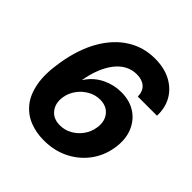

<svg xmlns="http://www.w3.org/2000/svg" viewBox="-196 -891 1053 1053"><g transform="rotate(45 330.0 -364.5)"><path d="M298.7 9.9Q241.1 9.9 191.1 -9.6Q141 -29.1 105.8 -71.9Q70.7 -114.7 57.7 -184.5Q44.7 -254.3 61.8 -355.5Q82 -476.9 131.6 -562.9Q181.1 -648.8 253.4 -694.1Q325.6 -739.3 414.1 -739.3Q486.9 -739.3 539.2 -711.3Q591.6 -683.2 618.8 -634.8Q646 -586.3 643.1 -524.9H494.7Q494 -565.7 470 -586.6Q446 -607.6 405.5 -607.6Q333.1 -607.6 283 -544.6Q233 -481.5 213.8 -371.4L219.5 -379.6Q252.1 -427.6 304 -452.9Q355.8 -478.3 414.1 -478.3Q480.5 -478.3 527.2 -446.9Q573.9 -415.5 594.8 -360.6Q615.8 -305.8 603.7 -235.4Q591.6 -163.7 549.4 -108.1Q507.1 -52.6 442.5 -21.1Q377.8 10.3 298.7 9.9ZM304 -110.8Q341.3 -110.8 373.9 -128.9Q406.6 -147 428.8 -178.1Q451 -209.2 456.7 -247.9Q464.8 -298.7 438.2 -332.9Q411.6 -367.2 360.4 -367.2Q323.5 -367.2 290.7 -348.7Q257.8 -330.3 235.3 -299.4Q212.7 -268.5 206.7 -230.8Q198.9 -179.7 225.7 -145.2Q252.5 -110.8 304 -110.8Z"/></g></svg>

Font: Inter UI
Style: Bold Italic
Weight: 700
Italic angle: 9.39999°
Designer: Rasmus Andersson
Foundry: rsms
Version: 3.2;8d6f07862